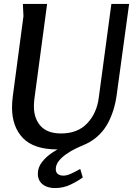

<svg xmlns="http://www.w3.org/2000/svg" viewBox="-20 -748 688 974"><path d="M219 -728 154 -243Q153 -233 152.5 -224.5Q152 -216 152 -208Q152 -147 186 -109Q220 -71 290 -71Q374 -71 422.5 -122.5Q471 -174 481 -252L545 -728H635L572 -267Q561 -186 527.5 -123.5Q494 -61 431.5 -25.5Q369 10 271 10Q152 10 96.5 -47.5Q41 -105 41 -203Q41 -217 42 -231Q43 -245 45 -260L99 -666L96 -728ZM404 -12Q386 -5 362.5 6.5Q339 18 316 34Q293 50 278 69Q263 88 263 110Q263 127 274 135Q285 143 302 143Q320 143 344 131.5Q368 120 387 109L400 152Q376 170 339 188Q302 206 259 206Q219 206 195.5 186.5Q172 167 172 133Q172 101 193.5 73.5Q215 46 248 24.5Q281 3 316.5 -11Q352 -25 379 -30Z"/></svg>

Font: Rosario SemiBold
Style: Italic
Weight: 600
Italic angle: -8.05°
Designer: Hector Gatti
Foundry: Omnibus Type
Version: Version 1.101; ttfautohint (v1.8.1.43-b0c9)